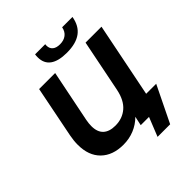

<svg xmlns="http://www.w3.org/2000/svg" viewBox="-275 -1066 1380 1380"><g transform="rotate(-45 414.5 -376.0)"><path d="M315 -868Q315 -887 317 -897H420Q419 -892 419 -883Q419 -854 438.5 -837.5Q458 -821 495 -821Q534 -821 559.5 -840.5Q585 -860 592 -897H697Q684 -819 632 -781Q580 -743 487 -743Q402 -743 358.5 -774.5Q315 -806 315 -868ZM681 -132H783L648 145H520L578 0H494L509 -70Q469 -30 417.5 -9Q366 12 307 12Q199 12 136.5 -49Q74 -110 74 -220Q74 -262 83 -308L161 -700H324L244 -304Q238 -273 238 -246Q238 -186 270 -156Q302 -126 363 -126Q435 -126 485 -169Q535 -212 553 -301L633 -700H795Z"/></g></svg>

Font: Montserrat Alternates
Style: Bold Italic
Weight: 700
Italic angle: -11.3°
Designer: Julieta Ulanovsky
Foundry: Julieta Ulanovsky
Version: Version 7.200